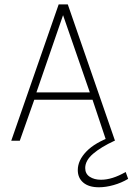

<svg xmlns="http://www.w3.org/2000/svg" viewBox="-20 -626 590 854"><path d="M30 0 241 -606.5H281.5L491.5 0H452.5L391.5 -182.5H132.5L68 0ZM142 -215H379.5L260.5 -558.5ZM550 169.5Q520 187.5 485.2 197.2Q450.5 207 420 207Q375 207 350.5 186.2Q326 165.5 326 130.5Q326 87.5 364.2 47.8Q402.5 8 479.5 -19.5L489.5 0Q429 28 394 58Q359 88 359 121.5Q359 147 379 160.2Q399 173.5 429.5 173.5Q454 173.5 481.2 165Q508.5 156.5 539 139Z"/></svg>

Font: Karla ExtraLight
Style: Regular
Weight: 250
Designer: Jonathan Pinhorn
Version: Version 2.004;gftools[0.9.33]